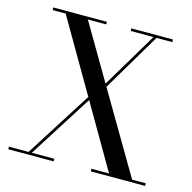

<svg xmlns="http://www.w3.org/2000/svg" viewBox="-109 -859 971 969"><g transform="rotate(15 377.0 -375.0)"><path d="M17.5 -13.5H120L339.5 -359.5L120 -736.5H52V-750H332V-736.5H236L406 -447L579 -736.5H460V-750H677.5V-736.5H595L414.5 -432.5L661 -13.5H732.5V0H448.5V-13.5H540.5L347.5 -345.5L137 -13.5H254.5V0H17.5Z"/></g></svg>

Font: Bodoni Moda 16pt
Style: Regular
Weight: 400
Version: Version 2.3